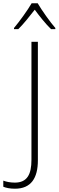

<svg xmlns="http://www.w3.org/2000/svg" viewBox="-96 -968 356 1166"><path d="M133 -948H96C72 -906 21 -836 -11 -798V-791H15C48 -823 86 -872 115 -909C143 -871 180 -824 214 -791H240V-798C210 -832 158 -905 133 -948ZM-5 178C93 178 134 113 134 6V-714H95V3C95 91 69 141 -6 141C-33 141 -58 136 -76 129V166C-59 173 -36 178 -5 178Z"/></svg>

Font: Noto Sans SemiCondensed ExtraLight
Style: Regular
Weight: 200
Width: 4
Designer: Monotype Design Team
Foundry: Monotype Imaging Inc.
Version: Version 2.013